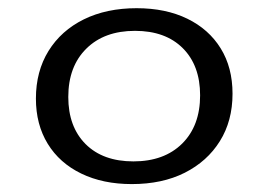

<svg xmlns="http://www.w3.org/2000/svg" viewBox="-20 -447 668 478"><path d="M308.1 11.3Q236.3 11.3 182.3 -14.9Q128.2 -41.1 98.8 -89.1Q69.4 -137.1 69.4 -201.6Q69.4 -269.4 100.8 -320.2Q132.3 -371 188.7 -398.8Q245.2 -426.6 320.2 -426.6Q392.7 -426.6 446.4 -400.4Q500 -374.2 529.4 -326.6Q558.9 -279 558.9 -213.7Q558.9 -146 527.4 -95.6Q496 -45.2 439.9 -16.9Q383.9 11.3 308.1 11.3ZM312.1 -45.2Q388.7 -45.2 433.5 -89.5Q478.2 -133.9 478.2 -209.7Q478.2 -283.9 435.1 -327Q391.9 -370.2 316.1 -370.2Q239.5 -370.2 194.8 -325.8Q150 -281.5 150 -205.6Q150 -131.5 193.1 -88.3Q236.3 -45.2 312.1 -45.2Z"/></svg>

Font: Playfair 5pt SemiExpanded Light
Style: Regular
Weight: 300
Width: 6
Designer: Claus Eggers Sørensen
Foundry: Claus Eggers Sørensen
Version: Version 2.203